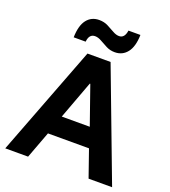

<svg xmlns="http://www.w3.org/2000/svg" viewBox="-156 -993 977 1106"><g transform="rotate(20 332.5 -440.0)"><path d="M5 0 263.3 -675H405L660 0H515.8L458.3 -165H206.7L145 0ZM248.3 -283.3H420L338.3 -516.7H335ZM156.7 -735.8Q158.3 -808.3 186.2 -844.2Q214.2 -880 261.7 -880Q291.7 -880 315.4 -867.9Q339.2 -855.8 360 -843.8Q380.8 -831.7 399.2 -831.7Q433.3 -831.7 440 -880H513.3Q511.7 -808.3 483.3 -772.1Q455 -735.8 407.5 -735.8Q379.2 -735.8 355.4 -747.9Q331.7 -760 310.8 -772.1Q290 -784.2 270.8 -784.2Q253.3 -784.2 242.9 -772.5Q232.5 -760.8 230 -735.8Z"/></g></svg>

Font: Funnel Sans Light
Style: Bold
Weight: 700
Version: Version 1.000